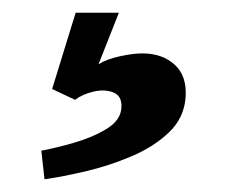

<svg xmlns="http://www.w3.org/2000/svg" viewBox="-20 -29 358 302"><path d="M50 253 45 208Q67 204 96.5 195.5Q126 187 148 173.5Q170 160 171 140Q172 122 158.5 116.5Q145 111 127.5 115Q110 119 98 128L62 111L99 -9H167L135 72Q148 64 168.5 59.5Q189 55 204 55Q235 55 254.5 72.5Q274 90 272 123Q270 156 246 179Q222 202 186.5 217Q151 232 114.5 240.5Q78 249 50 253Z"/></svg>

Font: Lora SemiBold
Style: Italic
Weight: 600
Italic angle: -3°
Designer: Olga Karpushina, Alexei Vanyashin (Cyrillic)
Foundry: Cyreal
Version: Version 3.011; ttfautohint (v1.8.4.7-5d5b)